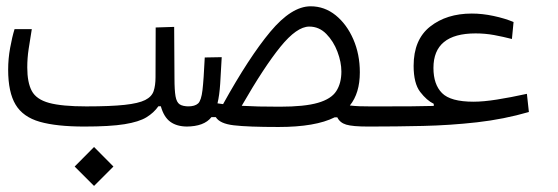

<svg xmlns="http://www.w3.org/2000/svg" viewBox="-20 -406 1798 619"><path d="M252 2Q162.1 2 108.2 -13.4Q54.2 -28.8 30.3 -68.6Q6.3 -108.4 6.3 -181.6Q6.3 -216.8 12.7 -251.7Q19 -286.6 26.9 -312H82.5Q76.7 -276.4 72.3 -247.6Q67.9 -218.8 67.9 -188.5Q67.9 -140.1 82.5 -112.8Q97.2 -85.4 138.4 -74.2Q179.7 -63 258.3 -63Q336.4 -63 381.6 -67.9Q426.8 -72.8 448 -83.5Q469.2 -94.2 475.3 -112.3Q481.4 -130.4 481.4 -157.2L481.9 -317.4L541.5 -319.3L542.5 -153.8Q542.5 -115.2 545.9 -95.7Q549.3 -76.2 559.3 -69.6Q569.3 -63 589.8 -63Q610.4 -63 610.4 -34.7Q610.4 -14.6 602.8 -6.3Q595.2 2 584 2Q550.3 2 529.3 -13.2Q508.3 -28.3 498.5 -63.5H490.7Q476.1 -42.5 452.1 -27.8Q428.2 -13.2 381.6 -5.6Q335 2 252 2ZM283.2 193.4 220.7 130.9 283.2 67.9 345.7 130.9Z M1166.5 2Q1116.7 2 1096.2 -4.2Q1075.7 -10.3 1067.4 -27.8H1059.1Q997.1 3.4 877.9 3.4Q779.3 3.4 733.9 -2Q688.5 -7.3 675.8 -28.3H661.6Q638.2 2 580.1 2L585.9 -63Q608.4 -63 618.7 -72.5Q628.9 -82 632.8 -115.5Q636.7 -148.9 640.1 -220.7L694.8 -221.7Q692.4 -173.3 689.9 -136.2Q687.5 -99.1 681.2 -72.8Q689.9 -71.3 699.2 -70.3Q782.7 -221.2 851.3 -303.5Q919.9 -385.7 981.4 -385.7Q1026.4 -385.7 1062.3 -356.7Q1098.1 -327.6 1119.1 -279.3Q1140.1 -231 1140.1 -172.9Q1140.1 -105.5 1107.9 -65.9Q1124.5 -64 1139.2 -63.5Q1153.8 -63 1171.9 -63Q1191.9 -63 1199 -56.4Q1206.1 -49.8 1206.1 -33.7Q1206.1 -15.6 1197.5 -6.8Q1189 2 1166.5 2ZM759.3 -64.9Q783.7 -63.5 814 -62.7Q844.2 -62 881.8 -62Q961.9 -62 1004.9 -74.5Q1047.9 -86.9 1064.2 -112.3Q1080.6 -137.7 1080.6 -175.3Q1080.6 -205.6 1067.9 -239.3Q1055.2 -272.9 1032 -296.6Q1008.8 -320.3 977.1 -320.3Q937 -320.3 884.3 -255.4Q831.5 -190.4 759.3 -64.9Z M1163.6 2 1171.9 -63Q1181.6 -63 1190.9 -63Q1200.2 -63 1209 -63Q1262.2 -63 1302.2 -63.2Q1342.3 -63.5 1378.4 -64.5V-71.3Q1356 -82 1334.7 -109.6Q1313.5 -137.2 1313.5 -193.8Q1313.5 -278.3 1366.7 -320.3Q1419.9 -362.3 1501 -362.3Q1535.2 -362.3 1571.5 -354.5Q1607.9 -346.7 1635.7 -335L1630.4 -280.3Q1602.1 -287.6 1573 -293Q1543.9 -298.3 1513.2 -298.3Q1377.4 -298.3 1377.4 -187Q1377.4 -133.8 1405 -106Q1432.6 -78.1 1506.3 -78.1Q1538.6 -78.1 1582 -85Q1625.5 -91.8 1678.7 -103.5L1685.1 -44.9Q1604.5 -21.5 1517.8 -11.7Q1431.2 -2 1343.8 0Q1256.3 2 1173.3 2Q1167 2 1163.6 2Z"/></svg>

Font: Cascadia Mono PL Light
Style: Regular
Weight: 300
Monospace: yes
Designer: Aaron Bell
Foundry: Saja Typeworks
Version: Version 2404.023; ttfautohint (v1.8.4)